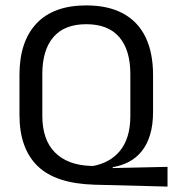

<svg xmlns="http://www.w3.org/2000/svg" viewBox="-20 -671 640 710"><path d="M599.5 -54V19L329.5 12Q185.5 8 118.8 -57.2Q52 -122.5 52 -246V-393.5Q52 -517.5 115 -584.2Q178 -651 299 -651Q380 -651 435 -621.2Q490 -591.5 518 -534Q546 -476.5 546 -393.5V-258Q546 -209 535 -172.8Q524 -136.5 504.2 -112Q484.5 -87.5 457.5 -73Q430.5 -58.5 397.5 -53L396 -49.5ZM315 -57.5H326Q354 -63 378.8 -76.2Q403.5 -89.5 422.2 -111.5Q441 -133.5 451.5 -166Q462 -198.5 462 -242.5V-397Q462 -486 421 -533.8Q380 -581.5 299 -581.5Q218.5 -581.5 177.5 -533.8Q136.5 -486 136.5 -397V-242.5Q136.5 -154.5 183 -107.5Q229.5 -60.5 315 -57.5Z"/></svg>

Font: Anek Kannada
Style: Regular
Weight: 400
Version: Version 1.003